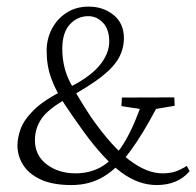

<svg xmlns="http://www.w3.org/2000/svg" viewBox="-20 -543 582 569"><path d="M191.9 5.4Q135.7 5.4 100.3 -11.2Q64.9 -27.8 48.3 -54.7Q31.7 -81.5 31.7 -111.8Q31.7 -133.3 40.8 -159.9Q49.8 -186.5 79.8 -216.6Q109.9 -246.6 172.4 -277.8Q241.7 -310.5 272.7 -346.4Q303.7 -382.3 303.7 -419.9Q303.7 -456.1 285.2 -475.6Q266.6 -495.1 241.7 -495.1Q209.5 -495.1 187 -470.7Q164.6 -446.3 164.6 -398.4Q164.6 -341.8 189.5 -295.7Q214.4 -249.5 249.5 -196.3Q311.5 -107.9 363.3 -68.6Q415 -29.3 461.4 -29.3Q482.9 -29.3 498.3 -34.2Q513.7 -39.1 533.7 -51.3L542 -35.6Q506.8 5.4 444.3 5.4Q390.6 5.4 339.8 -32Q289.1 -69.3 228.5 -151.9Q195.8 -197.3 170.9 -234.9Q146 -272.5 132.1 -310.1Q118.2 -347.7 118.2 -392.6Q118.2 -427.2 133.5 -457Q148.9 -486.8 177 -505.1Q205.1 -523.4 242.7 -523.4Q286.1 -523.4 316.7 -498.5Q347.2 -473.6 347.2 -430.2Q347.2 -399.4 332.5 -372.1Q317.9 -344.7 280.5 -315.4Q243.2 -286.1 175.3 -249.5Q122.1 -219.2 102.8 -190.9Q83.5 -162.6 83.5 -127.4Q83.5 -82.5 118.4 -55.9Q153.3 -29.3 204.1 -29.3Q243.7 -29.3 276.4 -46.4Q309.1 -63.5 338.1 -105Q367.2 -146.5 394.5 -220.2L339.8 -228.5L341.3 -253.9L496.6 -254.4L497.6 -229.5L442.4 -220.2Q403.3 -146 366.5 -95.7Q329.6 -45.4 287.8 -20Q246.1 5.4 191.9 5.4Z"/></svg>

Font: Lateef ExtraLight
Style: Regular
Weight: 200
Designer: SIL International
Foundry: SIL International
Version: Version 4.200